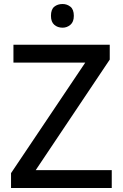

<svg xmlns="http://www.w3.org/2000/svg" viewBox="-20 -937 613 957"><path d="M537 0H35V-74L405 -625H47V-714H527V-640L158 -89H537ZM292 -917Q314 -917 331 -903.5Q348 -890 348 -858Q348 -828 331 -813.5Q314 -799 292 -799Q267 -799 250.5 -813.5Q234 -828 234 -858Q234 -890 250.5 -903.5Q267 -917 292 -917Z"/></svg>

Font: Noto Sans New Tai Lue Medium
Style: Regular
Weight: 500
Version: Version 2.003